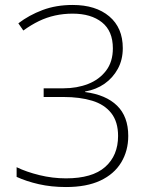

<svg xmlns="http://www.w3.org/2000/svg" viewBox="-20 -744 610 774"><path d="M246 10Q187 10 136.5 -1.5Q86 -13 47 -31V-70Q86 -51 139 -38Q192 -25 246 -25Q352 -25 404 -71Q456 -117 456 -196Q456 -253 428.5 -288Q401 -323 351.5 -338Q302 -353 236 -353H156V-388H236Q290 -388 335 -405.5Q380 -423 407.5 -459Q435 -495 435 -549Q435 -619 391 -654Q347 -689 273 -689Q236 -689 202 -681.5Q168 -674 137 -659Q106 -644 74 -621L54 -650Q97 -683 151.5 -703.5Q206 -724 273 -724Q366 -724 420.5 -678Q475 -632 475 -550Q475 -503 455 -466.5Q435 -430 401.5 -406.5Q368 -383 323 -375V-373Q407 -362 452 -318Q497 -274 497 -196Q497 -136 468.5 -89Q440 -42 384.5 -16Q329 10 246 10Z"/></svg>

Font: Noto Sans Symbols ExtraLight
Style: Regular
Weight: 250
Version: Version 2.002